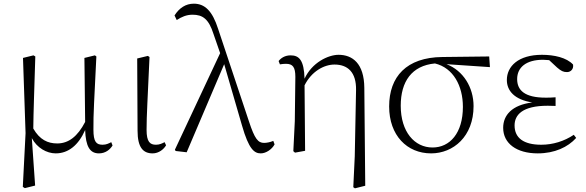

<svg xmlns="http://www.w3.org/2000/svg" viewBox="-20 -820 3189 1044"><path d="M283 14C352 14 407 -31 443 -113C446 -23 469 14 518 14C553 14 578 -6 592 -29L585 -47C571 -40 558 -33 538 -33C504 -33 488 -48 488 -115C487 -197 493 -285 504 -513L496 -519L439 -505L443 -157C402 -78 353 -40 291 -40C240 -40 196 -60 161 -121C162 -216 166 -314 172 -513L162 -519L105 -505L119 -96L104 196L115 203L171 189L153 -69C181 -16 234 14 283 14Z M810 14C844 14 871 -9 883 -30L875 -47C861 -40 848 -33 828 -33C796 -33 777 -48 777 -114C777 -195 783 -281 793 -510L784 -516L726 -502L728 -109C728 -17 759 14 810 14Z M1398 14C1426 14 1459 -8 1473 -35L1466 -54C1448 -46 1428 -43 1416 -43C1383 -43 1365 -65 1334 -159L1166 -663C1135 -760 1094 -800 1034 -800C990 -800 955 -777 929 -736L941 -711C967 -728 994 -740 1027 -740C1082 -740 1115 -717 1141 -635L1177 -531L931 -6L935 1L995 8L1199 -471L1296 -137C1333 -8 1363 14 1398 14Z M1901 198 1910 204 1966 190 1961 -342C1960 -476 1896 -522 1821 -522C1765 -522 1676 -480 1636 -392C1633 -494 1606 -519 1560 -519C1529 -519 1507 -504 1495 -488L1502 -470C1514 -472 1524 -473 1535 -473C1572 -473 1586 -455 1586 -402L1583 -161L1575 2L1584 10L1639 0L1636 -356C1674 -432 1742 -469 1799 -469C1870 -469 1918 -428 1916 -330L1909 30Z M2324 14C2445 14 2555 -78 2555 -243C2555 -345 2499 -436 2408 -471L2644 -455L2640 -513L2385 -510C2190 -508 2096 -403 2096 -241C2096 -84 2193 14 2324 14ZM2345 -475C2445 -451 2497 -353 2497 -239C2497 -96 2426 -18 2332 -18C2234 -18 2159 -103 2159 -245C2159 -377 2219 -463 2345 -475Z M2904 14C2996 14 3068 -20 3113 -70L3100 -87C3048 -52 2986 -33 2923 -33C2827 -33 2778 -70 2778 -138C2778 -195 2820 -245 2958 -245C2968 -245 2977 -245 3001 -244V-291C2977 -289 2962 -289 2947 -289C2833 -289 2792 -329 2792 -390C2792 -453 2840 -495 2933 -495L2966 -493L3009 -453C3031 -434 3043 -428 3063 -428C3083 -428 3100 -444 3096 -469C3061 -507 2993 -522 2927 -522C2798 -522 2736 -459 2736 -385C2736 -326 2778 -278 2874 -263C2764 -249 2716 -194 2716 -125C2716 -40 2789 14 2904 14Z"/></svg>

Font: Noto Serif CJK HK ExtraLight
Style: Regular
Weight: 200
Designer: Ryoko NISHIZUKA 西塚涼子 (kana & ideographs); Frank Grießhammer (Latin, Greek & Cyrillic); Wenlong ZHANG 张文龙 (bopomofo); San
Foundry: Adobe
Version: Version 2.001;hotconv 1.1.0;makeotfexe 2.6.0